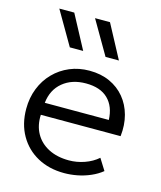

<svg xmlns="http://www.w3.org/2000/svg" viewBox="-115 -838 787 937"><g transform="rotate(15 279.0 -369.0)"><path d="M297.5 15Q221 15 162.5 -17Q104 -49 71 -106.8Q38 -164.5 38 -241Q38 -296.5 56.8 -344Q75.5 -391.5 109.8 -426.5Q144 -461.5 189.8 -480.8Q235.5 -500 289.5 -500Q347 -500 392 -479.5Q437 -459 467.2 -422.5Q497.5 -386 510.8 -336.8Q524 -287.5 517.5 -230.5H114.5Q112 -176.5 134.5 -136.2Q157 -96 200.5 -73.5Q244 -51 304 -51Q343.5 -51 382.2 -64.5Q421 -78 449.5 -103L485.5 -45.5Q461 -25.5 429.2 -11.8Q397.5 2 363.8 8.5Q330 15 297.5 15ZM118 -292H441.5Q439 -359.5 400.2 -397.5Q361.5 -435.5 288.5 -435.5Q218 -435.5 171.8 -397.5Q125.5 -359.5 118 -292ZM346.5 -585 248 -754.5H323.5L414 -585ZM166 -585 67.5 -754.5H143L233.5 -585Z"/></g></svg>

Font: Geologica Cursive ExtraLight
Style: Regular
Weight: 250
Designer: Sindre Bremnes, Frode Helland
Foundry: Monokrom Skriftforlag AS
Version: Version 1.010;gftools[0.9.28]